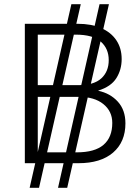

<svg xmlns="http://www.w3.org/2000/svg" viewBox="-20 -798 673 920"><path d="M99 -16V-684H352Q418 -684 465 -663.5Q512 -643 537.5 -605Q563 -567 563 -515Q563 -464 537.5 -423.5Q512 -383 451 -364V-363Q508 -351 544.5 -311Q581 -271 581 -207Q581 -118 522 -67Q463 -16 356 -16ZM161 -68H348Q434 -68 476 -104Q518 -140 518 -209Q518 -265 475 -299.5Q432 -334 358 -334H161ZM122 102 322 -778H367L167 102ZM258 102 457 -778H502L302 102ZM161 -390H357Q430 -390 465.5 -422.5Q501 -455 501 -510Q501 -565 463 -598.5Q425 -632 343 -632H161Z"/></svg>

Font: REM ExtraLight
Style: Regular
Weight: 250
Designer: Octavio Pardo
Foundry: Ashler Design
Version: Version 1.005;gftools[0.9.28]